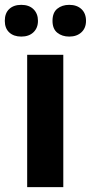

<svg xmlns="http://www.w3.org/2000/svg" viewBox="-34 -772 375 792"><path d="M227.1 0H78.1V-545.9H227.1ZM-14.2 -686Q-14.2 -717.8 4.2 -734.9Q22.5 -752 53.7 -752Q85.9 -752 104.2 -733.9Q122.6 -715.8 122.6 -686Q122.6 -656.7 104 -638.9Q85.4 -621.1 53.7 -621.1Q22.5 -621.1 4.2 -638.2Q-14.2 -655.3 -14.2 -686ZM182.6 -686Q182.6 -720.2 202.4 -736.1Q222.2 -752 251.5 -752Q283.2 -752 302 -734.4Q320.8 -716.8 320.8 -686Q320.8 -656.2 301.8 -638.7Q282.7 -621.1 251.5 -621.1Q222.2 -621.1 202.4 -637Q182.6 -652.8 182.6 -686Z"/></svg>

Font: CAA NEO Sans
Style: Bold
Weight: 700
Version: Version 1.10